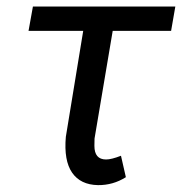

<svg xmlns="http://www.w3.org/2000/svg" viewBox="-20 -548 551 578"><path d="M495.1 -455.1H319.3L264.6 -130.9L264.2 -108.9Q264.2 -67.9 299.3 -67.9Q315.4 -67.9 344.2 -79.1L358.9 -14.6Q320.3 9.8 274.9 9.3Q222.2 8.3 197 -28.3Q171.9 -64.9 178.2 -136.2L230.5 -455.1H65.9L79.1 -528.3H507.8Z"/></svg>

Font: Roboto
Style: Italic
Weight: 400
Italic angle: -12°
Designer: Google
Version: Version 2.134; 2016; ttfautohint (v1.6)